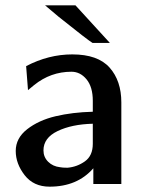

<svg xmlns="http://www.w3.org/2000/svg" viewBox="-20 -690 548 720"><path d="M328 -271V-312Q328 -364 304.5 -392.5Q281 -421 248 -421Q170 -421 108 -371L85 -352L78 -442Q162 -486 251 -486Q347 -486 391 -436.5Q435 -387 435 -306V0H330V-59Q270 10 166 10Q106 10 72.5 -33Q39 -76 39 -124Q39 -172 82 -205.5Q125 -239 188 -254Q251 -269 328 -271ZM143 -126Q143 -101 160.5 -83.5Q178 -66 205 -63Q214 -61 233 -61Q269 -64 298.5 -85Q328 -106 328 -151V-226Q249 -224 196 -198.5Q143 -173 143 -126ZM149 -670H263L392 -529H327Q310 -539 200 -627Z"/></svg>

Font: Coval
Style: Medium
Weight: 500
Foundry: Context Ltd
Version: Version 001.000